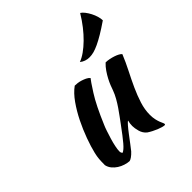

<svg xmlns="http://www.w3.org/2000/svg" viewBox="-201 -869 1029 1029"><g transform="rotate(-45 313.0 -354.5)"><path d="M369 -22Q350 -38 343.5 -62Q337 -86 337 -103Q337 -124 342 -139Q338 -139 324 -123Q310 -107 293.5 -85Q277 -63 261 -42Q245 -21 237 -11Q224 3 212.5 11Q201 19 194 20Q178 19 160.5 13.5Q143 8 127.5 -2Q112 -12 100.5 -26Q89 -40 85 -58Q85 -86 86.5 -104Q88 -122 93 -143Q102 -181 119.5 -229Q137 -277 160 -323.5Q183 -370 211.5 -410.5Q240 -451 272 -474Q281 -474 293 -472.5Q305 -471 317.5 -467Q330 -463 341.5 -457.5Q353 -452 361 -443Q352 -433 315.5 -376Q279 -319 234 -212Q229 -201 222 -180Q215 -159 208 -136Q201 -113 196.5 -91Q192 -69 192 -56Q192 -48 194.5 -44Q197 -40 199 -38Q214 -44 237 -71Q260 -98 301 -154Q311 -168 324.5 -186Q338 -204 352 -224.5Q366 -245 378.5 -267Q391 -289 399 -311Q403 -323 409.5 -339.5Q416 -356 425.5 -374Q435 -392 447.5 -410.5Q460 -429 477 -445Q490 -445 505 -442Q520 -439 533.5 -434.5Q547 -430 557 -424.5Q567 -419 572 -413Q554 -369 532 -326Q510 -283 491 -241.5Q472 -200 459 -159Q446 -118 446 -79Q446 -58 449.5 -42.5Q453 -27 457 -16.5Q461 -6 464.5 1Q468 8 468 13Q468 14 466 16Q465 17 464 17Q457 17 446 14Q435 11 421.5 5.5Q408 0 394.5 -7Q381 -14 369 -22ZM568 -729Q578 -723 588.5 -709.5Q599 -696 607.5 -679.5Q616 -663 621 -646Q626 -629 626 -615Q588 -589 559.5 -572Q531 -555 508.5 -544.5Q486 -534 469 -529.5Q452 -525 436 -525Q404 -525 381 -544Q403 -552 427 -569Q451 -586 475.5 -610Q500 -634 523.5 -664Q547 -694 568 -729Z"/></g></svg>

Font: Kaushan Script
Style: Regular
Weight: 400
Designer: Pablo Impallari
Foundry: Pablo Impallari
Version: Version 1.002